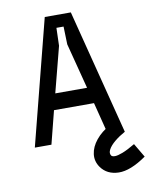

<svg xmlns="http://www.w3.org/2000/svg" viewBox="-98 -771 832 1059"><g transform="rotate(-10 318.0 -242.0)"><path d="M552 0H459L412 -185H188L141 0H48L227 -700H373ZM389 -275 323 -530 320 -630H280L277 -530L211 -275ZM381 166Q357 132 362 92Q367 52 397.5 14.5Q428 -23 477 -50L552 0Q519 18 493 39.5Q467 61 456 81.5Q445 102 455 116Q460 123 475.5 123Q491 123 519.5 112Q548 101 590 76L636 154Q546 217 480.5 215.5Q415 214 381 166Z"/></g></svg>

Font: Fliege Mono Thin
Style: Regular
Weight: 100
Version: Version 0.020;Glyphs 3.3 (3306)